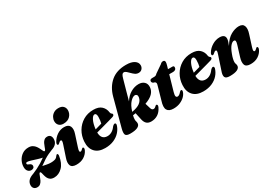

<svg xmlns="http://www.w3.org/2000/svg" viewBox="3 -1520 3225 2315"><g transform="rotate(-30 1615.5 -362.5)"><path d="M476 -191.5Q461.5 -91.5 410.5 -40.8Q359.5 10 296.5 10Q262 10 242.2 -3.8Q222.5 -17.5 212.8 -38.2Q203 -59 198.2 -79.5Q193.5 -100 189.5 -114.5Q185.5 -129 178 -130Q168.5 -131 162 -117.2Q155.5 -103.5 148.5 -82.5Q141.5 -61.5 130.8 -40.2Q120 -19 103.2 -4.5Q86.5 10 60 10Q31.5 10 15.5 -6.8Q-0.5 -23.5 -0.5 -50Q-0.5 -84.5 21.8 -111.8Q44 -139 99 -157.5Q132.5 -171 164.8 -187Q197 -203 231 -223.5Q249.5 -235.5 265.2 -246.5Q281 -257.5 294.5 -267Q264.5 -272.5 226.8 -284.5Q189 -296.5 155.8 -306.8Q122.5 -317 105.5 -317Q86 -317 86 -302Q86 -293 94.8 -287.2Q103.5 -281.5 119.5 -275.5Q144 -264.5 144 -241.5Q144 -224 131.2 -214.5Q118.5 -205 101.5 -205Q73.5 -205 55.2 -225.5Q37 -246 37 -283Q37 -326.5 57.5 -367.2Q78 -408 115.2 -434.2Q152.5 -460.5 204 -460.5Q237.5 -460.5 260.2 -446.8Q283 -433 297.5 -412.5Q312 -392 321.5 -371.5Q331 -351 337.8 -337.2Q344.5 -323.5 352 -323.5Q360.5 -323.5 366.8 -337.2Q373 -351 379.8 -371.5Q386.5 -392 396.8 -412.5Q407 -433 423.5 -446.8Q440 -460.5 466 -460.5Q494.5 -460.5 508.2 -442.8Q522 -425 522 -397.5Q522 -322 435.5 -294.5Q407.5 -284 377 -269.5Q346.5 -255 314.5 -235Q292 -219 272.8 -206Q253.5 -193 238.5 -182.5Q262.5 -178 291.8 -171.8Q321 -165.5 351 -165.5Q380 -165.5 404.2 -172Q428.5 -178.5 442.5 -200Q450.5 -210.5 454.8 -214Q459 -217.5 464.5 -217.5Q477 -217 476 -191.5Z M716.5 -496Q676.5 -496 654.8 -518.8Q633 -541.5 633 -576Q633 -604.5 647.5 -631Q662 -657.5 689.2 -674.2Q716.5 -691 753.5 -691Q799 -691 821 -668.2Q843 -645.5 843 -611.5Q843 -565.5 810.2 -530.8Q777.5 -496 716.5 -496ZM722 -160.5Q711.5 -128 712.8 -115Q714 -102 725.5 -102Q739 -102 759 -124Q766 -131 771 -131Q779.5 -131 783 -119.5Q786.5 -108 776 -87Q755.5 -45 712.2 -17.5Q669 10 607 10Q542.5 10 528 -27.8Q513.5 -65.5 535 -126L588.5 -286.5Q606 -338.5 584.5 -338.5Q577 -338.5 568.8 -333.5Q560.5 -328.5 546 -314Q539 -308.5 534 -308.5Q525 -308.5 522 -319.2Q519 -330 529 -349Q555.5 -397 600.5 -427.5Q645.5 -458 700 -458Q759.5 -458 776.8 -419Q794 -380 773.5 -319.5Z M1264.5 -165Q1251 -116.5 1216.5 -76.8Q1182 -37 1128.5 -13.5Q1075 10 1005.5 10Q912.5 10 865.2 -42.2Q818 -94.5 824 -183.5Q828.5 -260.5 865.5 -323.8Q902.5 -387 965 -424.8Q1027.5 -462.5 1108.5 -462.5Q1184 -462.5 1221.5 -426Q1259 -389.5 1264.5 -337.5Q1267.5 -317.5 1280.5 -311.5Q1290 -305.5 1290 -295.5Q1290 -287.5 1283.8 -280.8Q1277.5 -274 1260 -269Q1239 -262.5 1197 -251Q1155 -239.5 1105.8 -226Q1056.5 -212.5 1014 -201Q1014.5 -153.5 1036.2 -127.2Q1058 -101 1102 -101Q1133.5 -101 1162.8 -117.8Q1192 -134.5 1216.5 -169Q1239.5 -193 1253.5 -189Q1261 -186.5 1263.2 -179.8Q1265.5 -173 1264.5 -165ZM1094.5 -407.5Q1069.5 -407.5 1047 -361.8Q1024.5 -316 1016.5 -243.5Q1041.5 -250.5 1066.2 -257.5Q1091 -264.5 1110 -270Q1120 -306 1121 -358Q1121 -407.5 1094.5 -407.5Z M1805 -94.5Q1779 -40.5 1738.5 -15.2Q1698 10 1647.5 10Q1606.5 10 1583.8 -11Q1561 -32 1552 -73.5L1531 -171.5Q1512 -168 1491.5 -165Q1487 -147 1485.5 -133.5Q1484 -120 1484 -108.5Q1484 -94 1488 -82.5Q1492 -71 1492 -55.5Q1492 -24.5 1457.2 -7.2Q1422.5 10 1355 10Q1298.5 10 1289 -15.8Q1279.5 -41.5 1294.5 -97L1397 -480.5Q1428.5 -597.5 1509 -666.2Q1589.5 -735 1721 -735Q1794.5 -735 1834.2 -709Q1874 -683 1874 -642Q1874 -614 1856 -593.8Q1838 -573.5 1807.5 -573.5Q1782 -573.5 1761 -588Q1740 -602.5 1722 -621.5Q1704 -640.5 1687 -655.2Q1670 -670 1652.5 -670Q1639 -670 1628.8 -656Q1618.5 -642 1609 -606Q1584 -516.5 1565.5 -451Q1547 -385.5 1533.5 -335Q1572.5 -396.5 1625.8 -427.2Q1679 -458 1736 -458Q1784 -458 1812.8 -431Q1841.5 -404 1838 -356Q1834.5 -308.5 1799.5 -272.5Q1764.5 -236.5 1691 -210.5L1713 -137.5Q1722 -106.5 1745.5 -106.5Q1764.5 -106.5 1784.5 -129Q1794.5 -135 1799 -134.5Q1807 -134 1810.5 -123.5Q1814 -113 1805 -94.5ZM1632 -364Q1601.5 -364 1564.8 -324.5Q1528 -285 1504 -206Q1578.5 -218.5 1616 -246Q1653.5 -273.5 1661 -316.5Q1665 -339 1656.2 -351.2Q1647.5 -363.5 1632 -364Z M1919 -377.5 1898 -384.5Q1881.5 -396 1881.5 -411.5Q1881.5 -439 1916 -439H1944Q1957.5 -439 1966.2 -443Q1975 -447 1987.5 -460L2091.5 -531.5Q2108 -550 2129.5 -550Q2155.5 -550 2155.5 -523.5Q2155.5 -516 2153.8 -506Q2152 -496 2147.5 -480.5L2134.5 -436H2197.5Q2217.5 -436 2217.5 -416Q2217.5 -397.5 2205 -386.8Q2192.5 -376 2172 -376H2117.5L2056.5 -163.5Q2044.5 -121.5 2050.2 -106.8Q2056 -92 2071.5 -92Q2095 -92 2123 -126Q2130.5 -133.5 2134.5 -136Q2138.5 -138.5 2143.5 -138.5Q2159.5 -138.5 2155.5 -115.5Q2148.5 -85 2122 -56.2Q2095.5 -27.5 2053.5 -8.8Q2011.5 10 1958 10Q1893 10 1871.5 -28Q1850 -66 1877 -148L1927 -324Q1934.5 -347 1932.8 -358.8Q1931 -370.5 1919 -377.5Z M2631 -165Q2617.5 -116.5 2583 -76.8Q2548.5 -37 2495 -13.5Q2441.5 10 2372 10Q2279 10 2231.8 -42.2Q2184.5 -94.5 2190.5 -183.5Q2195 -260.5 2232 -323.8Q2269 -387 2331.5 -424.8Q2394 -462.5 2475 -462.5Q2550.5 -462.5 2588 -426Q2625.5 -389.5 2631 -337.5Q2634 -317.5 2647 -311.5Q2656.5 -305.5 2656.5 -295.5Q2656.5 -287.5 2650.2 -280.8Q2644 -274 2626.5 -269Q2605.5 -262.5 2563.5 -251Q2521.5 -239.5 2472.2 -226Q2423 -212.5 2380.5 -201Q2381 -153.5 2402.8 -127.2Q2424.5 -101 2468.5 -101Q2500 -101 2529.2 -117.8Q2558.5 -134.5 2583 -169Q2606 -193 2620 -189Q2627.5 -186.5 2629.8 -179.8Q2632 -173 2631 -165ZM2461 -407.5Q2436 -407.5 2413.5 -361.8Q2391 -316 2383 -243.5Q2408 -250.5 2432.8 -257.5Q2457.5 -264.5 2476.5 -270Q2486.5 -306 2487.5 -358Q2487.5 -407.5 2461 -407.5Z M2688.5 -312Q2677 -312 2675 -324Q2673 -336 2683 -351Q2711.5 -398.5 2761.2 -428.2Q2811 -458 2863.5 -458Q2937 -458 2937 -400Q2937 -381 2928.8 -357.8Q2920.5 -334.5 2911.5 -311Q2962 -394.5 3020.8 -426.2Q3079.5 -458 3130.5 -458Q3187 -458 3201.2 -417.5Q3215.5 -377 3194 -313.5L3145.5 -160.5Q3135 -128 3136.8 -115Q3138.5 -102 3150 -102Q3163.5 -102 3183.5 -124Q3190.5 -131 3195.5 -131Q3204 -131 3207.5 -119.5Q3211 -108 3200.5 -87Q3180 -45 3137 -17.5Q3094 10 3032 10Q2967.5 10 2954 -27.2Q2940.5 -64.5 2960 -126L3005.5 -273.5Q3015.5 -306 3013 -321Q3010.5 -336 2992.5 -336Q2971 -336 2945 -306.2Q2919 -276.5 2895.5 -213Q2882 -178 2876.2 -151.5Q2870.5 -125 2870.5 -108.5Q2870.5 -94 2875.5 -82.5Q2880.5 -71 2880.5 -55.5Q2880.5 -24.5 2845.5 -7.2Q2810.5 10 2742 10Q2686.5 10 2674.8 -16.8Q2663 -43.5 2683 -97L2746 -286.5Q2757 -318 2756 -330.5Q2755 -343 2744 -343Q2736.5 -343 2727.5 -337.8Q2718.5 -332.5 2703 -317.5Q2694.5 -312 2688.5 -312Z"/></g></svg>

Font: Fraunces 144pt Soft Black
Style: Italic
Weight: 900
Italic angle: -16°
Version: Version 1.000;[b76b70a41]